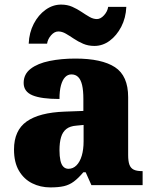

<svg xmlns="http://www.w3.org/2000/svg" viewBox="-20 -806 666 836"><path d="M199 10Q156 10 120 -8Q84 -26 62.5 -62.5Q41 -99 41 -155Q41 -238 96 -277Q151 -316 262 -320L343 -323V-375Q343 -412 337.5 -435.5Q332 -459 320.5 -470.5Q309 -482 291 -482Q275 -482 263.5 -470Q252 -458 245.5 -434.5Q239 -411 239 -375Q160 -375 121.5 -391Q83 -407 83 -445Q83 -483 113.5 -506.5Q144 -530 195.5 -540.5Q247 -551 308 -551Q423 -551 480.5 -513.5Q538 -476 538 -383V-131Q538 -104 543.5 -89Q549 -74 562 -67.5Q575 -61 597 -61H601V0H378L353 -56H343Q321 -30 301.5 -15.5Q282 -1 258.5 4.5Q235 10 199 10ZM278 -71Q298 -71 313 -86Q328 -101 336 -128Q344 -155 344 -191V-262L313 -259Q285 -257 269 -244.5Q253 -232 246 -209Q239 -186 239 -152Q239 -126 243 -107.5Q247 -89 256 -80Q265 -71 278 -71ZM391 -606Q364 -606 342 -615.5Q320 -625 301.5 -637.5Q283 -650 266.5 -659.5Q250 -669 234 -669Q217 -669 202.5 -652.5Q188 -636 185 -616H105Q107 -664 127 -702.5Q147 -741 178.5 -763.5Q210 -786 246 -786Q273 -786 294.5 -776.5Q316 -767 334.5 -754.5Q353 -742 369.5 -732.5Q386 -723 402 -723Q418 -723 433 -739.5Q448 -756 451 -776H530Q528 -728 508 -689.5Q488 -651 457.5 -628.5Q427 -606 391 -606Z"/></svg>

Font: Noto Rashi Hebrew Black
Style: Regular
Weight: 900
Version: Version 1.006